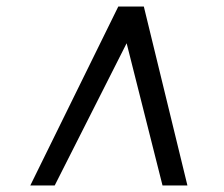

<svg xmlns="http://www.w3.org/2000/svg" viewBox="-20 -768 684 586"><path d="M72.5 -202 341 -748H419L552 -202H476L366.5 -636L147 -202Z"/></svg>

Font: Merriweather 36pt
Style: Italic
Weight: 400
Italic angle: -7.8°
Version: Version 2.101